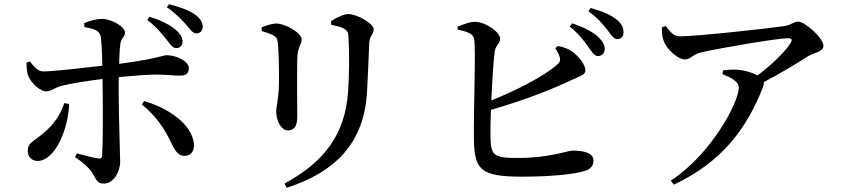

<svg xmlns="http://www.w3.org/2000/svg" viewBox="-20 -831 4040 914"><path d="M774 -641C792 -618 802 -602 819 -602C836 -602 849 -614 849 -632C849 -652 839 -669 816 -690C788 -713 746 -735 692 -751L681 -736C725 -703 753 -667 774 -641ZM868 -711C888 -688 898 -672 916 -672C936 -673 945 -688 945 -703C944 -725 934 -744 908 -762C880 -782 839 -797 785 -811L774 -797C822 -763 847 -735 868 -711ZM792 -157C809 -124 823 -89 858 -89C890 -89 907 -114 903 -148C892 -242 780 -317 666 -350L655 -334C723 -279 763 -218 792 -157ZM286 -340C267 -286 240 -239 177 -189C135 -155 112 -149 112 -113C112 -85 130 -65 159 -65C243 -65 306 -220 309 -336ZM106 -532C106 -513 108 -484 115 -468C132 -431 173 -396 200 -396C226 -396 241 -416 280 -424C329 -436 405 -447 468 -455L469 -379C470 -294 470 -140 466 -91C465 -77 458 -75 447 -77C421 -80 383 -91 346 -101L337 -82C371 -62 401 -35 416 -13C440 23 439 43 475 43C520 43 552 -13 552 -61C552 -95 545 -287 545 -378V-464C611 -470 681 -476 720 -476C772 -476 804 -471 838 -471C865 -471 879 -481 879 -506C879 -542 816 -568 775 -568C750 -568 742 -553 547 -527C548 -564 550 -599 553 -622C556 -650 575 -655 575 -676C575 -704 513 -740 466 -741C438 -741 404 -731 381 -721L382 -702C428 -694 452 -686 459 -659C463 -641 466 -580 467 -518C387 -509 234 -491 188 -491C162 -490 144 -510 122 -539Z M1345 63C1583 -14 1714 -156 1727 -393C1731 -454 1735 -570 1738 -629C1740 -660 1759 -668 1759 -692C1759 -718 1680 -764 1639 -764C1616 -764 1581 -747 1556 -731L1557 -713C1581 -708 1604 -703 1617 -695C1636 -684 1638 -672 1639 -651C1643 -589 1643 -475 1637 -394C1623 -193 1525 -60 1334 43ZM1226 -683C1248 -677 1267 -670 1282 -662C1297 -654 1300 -646 1303 -624C1307 -585 1309 -483 1308 -435C1307 -360 1295 -327 1295 -301C1295 -252 1321 -210 1350 -210C1377 -210 1395 -227 1395 -274C1395 -330 1393 -525 1396 -568C1399 -607 1416 -620 1416 -643C1416 -675 1337 -719 1296 -719C1275 -719 1248 -710 1226 -701Z M2781 -607C2798 -583 2809 -565 2826 -564C2844 -563 2858 -578 2859 -597C2859 -616 2850 -633 2828 -655C2800 -681 2757 -702 2704 -720L2692 -705C2737 -669 2762 -634 2781 -607ZM2870 -690C2890 -664 2901 -645 2919 -645C2937 -645 2948 -657 2948 -676C2949 -699 2940 -718 2914 -739C2888 -760 2846 -778 2792 -793L2781 -778C2830 -741 2851 -714 2870 -690ZM2623 -601C2629 -593 2639 -578 2643 -563C2650 -544 2646 -535 2630 -521C2569 -469 2444 -403 2319 -353C2323 -444 2329 -541 2335 -585C2339 -616 2361 -623 2361 -647C2361 -677 2294 -726 2242 -727C2216 -728 2182 -713 2158 -704L2159 -690C2206 -680 2232 -671 2237 -646C2246 -608 2234 -294 2236 -173C2238 -25 2263 10 2465 10C2608 10 2715 -2 2763 -17C2788 -25 2805 -38 2805 -67C2805 -99 2769 -114 2706 -114C2680 -114 2597 -79 2446 -79C2333 -79 2316 -89 2315 -178C2314 -205 2315 -253 2317 -308C2482 -355 2619 -411 2701 -450C2739 -468 2767 -474 2767 -496C2767 -519 2740 -560 2703 -586C2683 -600 2663 -607 2635 -612Z M3419 -478C3461 -461 3497 -444 3497 -413C3497 -346 3368 -98 3173 29L3188 48C3413 -58 3535 -216 3613 -419C3616 -427 3617 -434 3616 -440C3702 -485 3784 -536 3828 -564C3851 -579 3900 -583 3900 -613C3900 -649 3813 -728 3779 -728C3758 -728 3745 -711 3715 -707C3650 -697 3298 -658 3218 -658C3187 -658 3174 -676 3149 -707L3131 -701C3130 -676 3133 -651 3141 -632C3156 -595 3208 -548 3240 -548C3268 -548 3276 -571 3315 -581C3420 -605 3685 -649 3729 -649C3749 -649 3754 -645 3743 -625C3717 -585 3654 -522 3586 -472C3564 -484 3530 -496 3489 -499C3468 -501 3448 -499 3422 -496Z"/></svg>

Font: Noto Serif CJK KR SemiBold
Style: Regular
Weight: 600
Designer: Ryoko NISHIZUKA 西塚涼子 (kana & ideographs); Frank Grießhammer (Latin, Greek & Cyrillic); Wenlong ZHANG 张文龙 (bopomofo); San
Foundry: Adobe
Version: Version 2.001;hotconv 1.1.0;makeotfexe 2.6.0